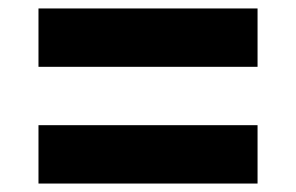

<svg xmlns="http://www.w3.org/2000/svg" viewBox="-20 -580 700 454"><path d="M71 -560H589V-422H71ZM71 -284H589V-146H71Z"/></svg>

Font: Application
Style: Bold
Weight: 700
Designer: Wei Huang
Foundry: Wei Huang
Version: Version 0.012